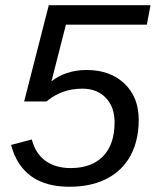

<svg xmlns="http://www.w3.org/2000/svg" viewBox="-20 -708 599 738"><path d="M472.7 -94.7Q439.9 -44.4 382.6 -17.3Q325.2 9.8 246.6 9.8Q156.2 9.8 100.1 -30.5Q43.9 -70.8 22.5 -150.9L102.1 -171.9Q117.2 -116.2 155.8 -89.1Q194.3 -62 251.5 -62Q332.5 -62 376.5 -107.7Q420.4 -153.3 420.4 -237.3Q420.4 -296.9 386.7 -332Q353 -367.2 296.4 -367.2Q216.8 -367.2 158.7 -317.9H72.8L167.5 -688H558.6L544.4 -613.3H233.4L177.7 -395Q202.1 -415.5 237.3 -427.2Q272.5 -439 313 -439Q402.8 -439 458 -387Q513.2 -335 513.2 -247.1Q513.2 -157.2 472.7 -94.7Z"/></svg>

Font: Arimo
Style: Italic
Weight: 400
Italic angle: -12°
Designer: Steve Matteson
Foundry: Monotype Imaging Inc.
Version: Version 1.33